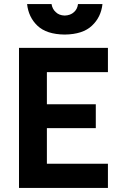

<svg xmlns="http://www.w3.org/2000/svg" viewBox="-20 -930 594 950"><path d="M74 0H514V-120H212V-296H454V-414H212V-573H514V-693H74ZM114 -910Q121 -845 165 -803Q210 -760 300 -759Q390 -760 435 -803Q480 -845 487 -910H366Q363 -885 346 -870Q329 -854 300 -853Q272 -854 256 -870Q239 -885 235 -910Z"/></svg>

Font: RazerF5
Style: Bold
Weight: 700
Foundry: Razer Inc.
Version: Version 1.000;PS 001.001;hotconv 1.0.56